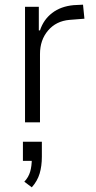

<svg xmlns="http://www.w3.org/2000/svg" viewBox="-20 -523 411 821"><path d="M87 0V-494H146V-393H151Q166 -439 203 -467.5Q240 -496 295 -501L335 -503L341 -443L277 -438Q220 -433 185.5 -392.5Q151 -352 151 -292V0ZM116 278 84 254Q102 235 109 211Q116 187 116 155L123 165H78V83H159V147Q159 187 149.5 219Q140 251 116 278Z"/></svg>

Font: Nunito Sans 7pt Condensed Light
Style: Regular
Weight: 300
Width: 3
Designer: Vernon Adams
Foundry: Vernon Adams
Version: Version 3.101;gftools[0.9.27]